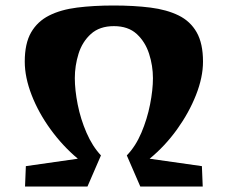

<svg xmlns="http://www.w3.org/2000/svg" viewBox="-20 -678 828 698"><path d="M71 0 74 -74 263 -101Q208 -147 164 -207.5Q120 -268 95 -332.5Q70 -397 70 -454Q70 -520 93 -560Q116 -600 158.5 -621.5Q201 -643 260.5 -650.5Q320 -658 393 -658Q467 -658 526.5 -650.5Q586 -643 629 -622Q672 -601 695 -560.5Q718 -520 718 -454Q718 -397 692.5 -332.5Q667 -268 623.5 -207.5Q580 -147 524 -101L714 -74L717 0H490L441 -113Q473 -146 494 -195.5Q515 -245 525.5 -298Q536 -351 536 -394Q536 -439 522 -482.5Q508 -526 477 -554.5Q446 -583 394 -583Q342 -583 310.5 -554.5Q279 -526 265.5 -482.5Q252 -439 252 -394Q252 -351 262.5 -298Q273 -245 294.5 -195.5Q316 -146 347 -113L298 0Z"/></svg>

Font: Joti One
Style: Regular
Weight: 400
Designer: Eduardo Rodriguez Tunni
Foundry: Eduardo Rodriguez Tunni
Version: Version 1.002; ttfautohint (v1.8.4.7-5d5b);gftools[0.9.24]